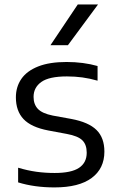

<svg xmlns="http://www.w3.org/2000/svg" viewBox="-20 -828 524 858"><path d="M61 -13V-78.5Q103 -66 142.2 -60.5Q181.5 -55 224 -55Q299 -55 333.2 -78Q367.5 -101 367.5 -145.5Q367.5 -182 347.8 -201.2Q328 -220.5 278.5 -229.5L195.5 -245Q119.5 -259.5 85.2 -295.8Q51 -332 51 -393Q51 -440 75.5 -475.5Q100 -511 150.5 -531Q201 -551 277.5 -551Q352.5 -551 416 -533V-467.5Q381 -477.5 348 -482Q315 -486.5 279 -486.5Q199.5 -486.5 164.8 -461.8Q130 -437 130 -395Q130 -362 149.2 -341.5Q168.5 -321 216 -311.5L298.5 -296.5Q376 -282 411.2 -247.2Q446.5 -212.5 446.5 -150.5Q446.5 -75 389.8 -32.8Q333 9.5 223.5 9.5Q133.5 9.5 61 -13ZM205.5 -626 327.5 -808H418L283.5 -626Z"/></svg>

Font: Encode Sans Semi Expanded
Style: Regular
Weight: 400
Width: 6
Designer: Multiple Designers
Foundry: Impallari Type
Version: Version 2.000